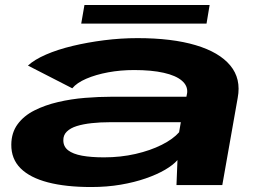

<svg xmlns="http://www.w3.org/2000/svg" viewBox="-20 -745 1065 773"><path d="M347 8Q410.5 8 466 -1.5Q521.5 -11 566.8 -26.8Q612 -42.5 644.5 -61.5Q677 -80.5 694.5 -100.5L690.5 0H875L937 -351Q951.5 -428 907 -481.5Q862.5 -535 767.5 -563.2Q672.5 -591.5 533.5 -591.5Q466.5 -591.5 399.5 -583Q332.5 -574.5 272 -560Q211.5 -545.5 165 -525.2Q118.5 -505 92.5 -481L271 -389.5Q289 -411.5 327.2 -428Q365.5 -444.5 415.5 -453.8Q465.5 -463 520 -463Q590 -463 639 -452Q688 -441 712.2 -420.2Q736.5 -399.5 733.5 -371L730.5 -355.5H428Q378.5 -355.5 322.5 -351Q266.5 -346.5 214 -334.2Q161.5 -322 118.8 -300.5Q76 -279 51 -245Q26 -211 25.5 -163Q25 -105 63 -67.2Q101 -29.5 173 -10.8Q245 8 347 8ZM399 -111.5Q347 -111.5 310.2 -118.2Q273.5 -125 254.2 -140Q235 -155 235 -180Q234.5 -201 249 -215.2Q263.5 -229.5 289.2 -237.5Q315 -245.5 349.2 -249.2Q383.5 -253 423 -253H708L701 -212.5Q677 -185 631.2 -162Q585.5 -139 525.5 -125.2Q465.5 -111.5 399 -111.5ZM307 -650H811.5L824 -725H320Z"/></svg>

Font: Anybody ExtraExpanded
Style: Bold Italic
Weight: 700
Width: 8
Italic angle: -10°
Version: Version 1.113;gftools[0.9.25]